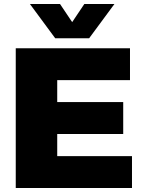

<svg xmlns="http://www.w3.org/2000/svg" viewBox="-20 -943 723 963"><path d="M130 -923H281L342 -832L403 -923H554L427 -751H257ZM632 -541H267V-431H598V-271H267V-160H642V0H59V-701H632Z"/></svg>

Font: Montserrat Extra Bold
Style: Regular
Weight: 800
Designer: Julieta Ulanovsky
Foundry: Julieta Ulanovsky
Version: Version 3.001;PS 003.001;hotconv 1.0.70;makeotf.lib2.5.58329